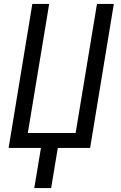

<svg xmlns="http://www.w3.org/2000/svg" viewBox="-20 -755 616 980"><path d="M155 205H241L275 0H440L561 -735H475L366 -76H122L231 -735H145L24 0H189Z"/></svg>

Font: Iosevka Sparkle Oblique
Style: Regular
Weight: 400
Italic angle: -9°
Designer: Belleve Invis
Foundry: Belleve Invis
Version: Version 4.5.0; ttfautohint (v1.8.3)